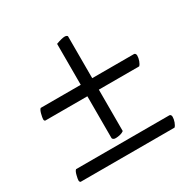

<svg xmlns="http://www.w3.org/2000/svg" viewBox="-146 -788 913 920"><g transform="rotate(-30 310.5 -327.5)"><path d="M38.6 -18.1Q38.6 -25.4 43.5 -44.9Q48.3 -64.5 55.7 -70.3H572.3Q575.7 -70.3 578.9 -66.7Q582 -63 582 -56.6Q582 -43.5 576.7 -28.6Q571.3 -13.7 564 -6.8H45.4Q44.4 -6.8 43.5 -7.1Q42.5 -7.3 40.5 -10.3Q38.6 -13.2 38.6 -18.1ZM38.6 -356.9Q38.6 -364.3 43.5 -383.8Q48.3 -403.3 55.7 -409.2H277.3V-635.7Q310.5 -647.9 326.2 -647.9Q329.6 -647.9 332.3 -647.2Q335 -646.5 336.4 -645.5Q337.9 -644.5 339.1 -643.6Q340.3 -642.6 340.3 -642.1L340.8 -641.1V-409.2H572.3Q575.7 -409.2 578.9 -405.5Q582 -401.9 582 -395.5Q582 -382.3 576.7 -367.4Q571.3 -352.5 564 -345.7H340.8V-116.7Q324.2 -104 292.5 -104Q286.6 -104 282 -107.4Q277.3 -110.8 277.3 -114.3V-345.7H45.4Q45.4 -345.7 45.2 -345.7Q44.9 -345.7 44.2 -345.9Q43.5 -346.2 42.7 -346.4Q42 -346.7 41.3 -347.7Q40.5 -348.6 39.8 -349.6Q39.1 -350.6 38.8 -352.5Q38.6 -354.5 38.6 -356.9Z"/></g></svg>

Font: Crimson
Style: Regular
Weight: 400
Version: Version 0.8